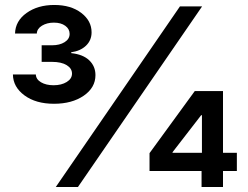

<svg xmlns="http://www.w3.org/2000/svg" viewBox="-20 -753 1000 773"><path d="M204.5 0 704.5 -727.3H793.7L293.7 0ZM582 -64.6V-136.4L764.2 -386.4H877.8V-137.8H933.6V-64.6H877.8V0H791.5V-64.6ZM793 -137.8V-289.1H789.8L674.7 -140.3V-137.8ZM197.4 -335.2Q124.3 -335.2 78.5 -369Q32.7 -402.7 32 -453.1H124.3Q125 -433.6 145.2 -421.7Q165.5 -409.8 195.7 -409.8Q227.3 -409.8 248.6 -422.9Q269.9 -436.1 269.9 -456.7Q269.9 -477.6 248.4 -490.8Q226.9 -503.9 189.3 -503.9H147.7V-570.7H189.3Q220.2 -570.7 240.2 -583.3Q260.3 -595.9 260.3 -616.5Q260.3 -636.4 242.9 -649.1Q225.5 -661.9 196.7 -661.9Q169.4 -661.9 149.1 -649.7Q128.9 -637.4 128.2 -617.9H40.5Q41.9 -668.7 87 -700.8Q132.1 -733 198.5 -733Q265.3 -733 307 -701.2Q348.7 -669.4 348.7 -622.9Q348.7 -590.6 326.2 -569.1Q303.6 -547.6 266.7 -542.6V-539.1Q314.3 -534.1 339.3 -510.1Q364.3 -486.2 364.3 -450.6Q364.3 -400.2 317.1 -367.7Q269.9 -335.2 197.4 -335.2Z"/></svg>

Font: Inter Zeller Semi Bold
Style: Regular
Weight: 600
Designer: Rasmus Andersson; Joe Bland
Foundry: zeller
Version: Version 3.015;git-dec3a8cb1